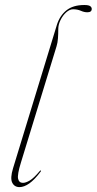

<svg xmlns="http://www.w3.org/2000/svg" viewBox="-20 -739 386 766"><path d="M316.5 -719Q333.5 -719 339.8 -714.5Q346 -710 346 -703.5Q346 -690 328.5 -690Q316 -690 302.5 -696Q289 -702 271.5 -702Q258 -702 244.2 -689.8Q230.5 -677.5 221.5 -659.2Q212.5 -641 212.5 -623Q212.5 -603 211.2 -585.8Q210 -568.5 205.5 -554L63.5 -90.5Q48.5 -42 52.2 -25.8Q56 -9.5 71.5 -9.5Q83 -9.5 99 -19Q115 -28.5 138.5 -56.5Q141 -60 143 -58.5Q144.5 -57 142 -54Q118 -22 97 -7.2Q76 7.5 58 7.5Q37.5 7.5 28.8 -10.2Q20 -28 32 -67.5L207 -640Q218.5 -676.5 245 -697.8Q271.5 -719 316.5 -719Z"/></svg>

Font: Fraunces 144pt Thin
Style: Italic
Weight: 100
Italic angle: -16°
Version: Version 1.000;[b76b70a41]